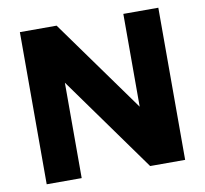

<svg xmlns="http://www.w3.org/2000/svg" viewBox="-78 -785 929 870"><g transform="rotate(-10 386.5 -350.0)"><path d="M68 0V-700H237L544 -273V-700H705V0H544L229 -439V0Z"/></g></svg>

Font: Figtree ExtraBold
Style: Regular
Weight: 800
Designer: Erik Kennedy
Foundry: Erik Kennedy
Version: Version 2.002